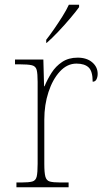

<svg xmlns="http://www.w3.org/2000/svg" viewBox="-20 -786 445 806"><path d="M49 0V-20H71Q101 -20 115.5 -24Q130 -28 134 -44.5Q138 -61 138 -98V-442Q138 -477 134 -492.5Q130 -508 114 -512Q98 -516 61 -516H43V-536H162L165 -424H167Q179 -453 196.5 -480.5Q214 -508 241 -526Q268 -544 306 -544Q344 -544 367 -524.5Q390 -505 390 -476Q390 -463 385 -453Q380 -443 369 -443Q369 -487 352 -503Q335 -519 301 -519Q262 -519 231.5 -486Q201 -453 183.5 -399.5Q166 -346 166 -284V-98Q166 -61 170.5 -44.5Q175 -28 189 -24Q203 -20 233 -20H268V0ZM174 -619Q189 -638 207 -664Q225 -690 242 -717Q259 -744 269 -766H312V-756Q300 -739 275.5 -710Q251 -681 224 -652.5Q197 -624 176 -606H174Z"/></svg>

Font: Noto Serif Telugu Thin
Style: Regular
Weight: 100
Designer: Jelle Bosma - Monotype Design Team
Foundry: Monotype Imaging Inc.
Version: Version 2.005; ttfautohint (v1.8.4.7-5d5b)